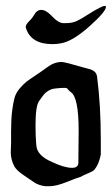

<svg xmlns="http://www.w3.org/2000/svg" viewBox="-20 -647 380 652"><path d="M116.2 -613.3Q116.2 -613.3 121.1 -613.3Q136.7 -613.3 157.2 -591.3Q177.7 -569.3 194.3 -568.4H203.1Q224.6 -568.4 239.7 -575.2Q254.9 -582 278.8 -597.7Q302.7 -613.3 323.2 -623Q331.1 -627 335.9 -627Q339.8 -627 339.8 -624Q339.8 -607.4 283.2 -557.1Q226.6 -506.8 187.5 -500Q172.9 -497.1 158.2 -497.1Q85.9 -497.1 68.4 -550.8Q67.4 -552.7 67.4 -555.7Q67.4 -560.5 70.8 -565.4Q74.2 -570.3 80.1 -576.2Q85.9 -582 88.9 -585.9Q90.8 -588.9 94.7 -594.7Q98.6 -600.6 100.6 -603.5Q102.5 -606.4 106.9 -609.4Q111.3 -612.3 116.2 -613.3ZM169.9 -346.7Q156.2 -345.7 146 -339.8Q135.7 -334 130.4 -327.6Q125 -321.3 113.3 -304.7Q100.6 -288.1 100.6 -222.7Q100.6 -207 101.1 -190.4Q101.6 -173.8 102.5 -163.1L103.5 -152.3Q106.4 -118.2 157.2 -96.7Q198.2 -77.1 224.6 -77.1Q246.1 -77.1 246.1 -94.7Q246.1 -113.3 246.6 -149.9Q247.1 -186.5 247.1 -203.1Q247.1 -316.4 220.7 -334Q216.8 -336.9 214.4 -339.4Q211.9 -341.8 210.9 -343.3Q210 -344.7 208.5 -346.2Q207 -347.7 205.1 -348.1Q203.1 -348.6 199.2 -348.6Q184.6 -348.6 169.9 -346.7ZM140.6 -418.9Q164.1 -436.5 189.5 -436.5Q200.2 -436.5 259.8 -418.9Q262.7 -418 272.5 -415.5Q282.2 -413.1 286.6 -411.6Q291 -410.2 296.9 -406.7Q302.7 -403.3 305.7 -398.4Q308.6 -393.6 309.6 -386.7Q322.3 -291 322.3 -171.9V-149.4V-122.1Q317.4 -98.6 309.6 -84.5Q301.8 -70.3 295.4 -66.4Q289.1 -62.5 275.9 -57.1Q262.7 -51.8 254.9 -46.9Q241.2 -43 206.1 -28.8Q170.9 -14.6 147.5 -14.6H134.8Q124 -15.6 114.3 -19Q104.5 -22.5 99.6 -25.4Q94.7 -28.3 83 -36.6Q71.3 -44.9 66.4 -47.9Q36.1 -67.4 28.3 -83Q16.6 -105.5 16.6 -129.9Q16.6 -134.8 17.1 -145Q17.6 -155.3 17.6 -161.1V-167V-199.2Q17.6 -240.2 21 -268.6Q24.4 -296.9 29.3 -314.5Q34.2 -332 46.9 -346.7Q59.6 -361.3 68.8 -368.7Q78.1 -376 101.6 -391.6Q125 -407.2 140.6 -418.9Z"/></svg>

Font: Isabella
Style: Medium
Weight: 500
Designer: John Stracke
Version: Version 001.202